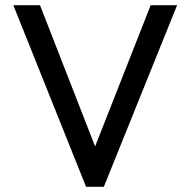

<svg xmlns="http://www.w3.org/2000/svg" viewBox="-20 -714 728 734"><path d="M309 0 31 -694H133L362 -107H325L556 -694H657L377 0Z"/></svg>

Font: Outfit Thin
Style: Regular
Weight: 400
Version: Version 1.100;gftools[0.9.27]